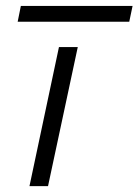

<svg xmlns="http://www.w3.org/2000/svg" viewBox="-20 -632 470 652"><path d="M40 -558.1 50.8 -611.8H430.2L418.9 -558.1ZM80.1 0 180.2 -472.2H244.1L143.1 0Z"/></svg>

Font: CMU Bright
Style: Oblique
Weight: 500
Italic angle: -12°
Version: Version 0.7.0